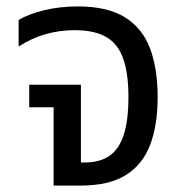

<svg xmlns="http://www.w3.org/2000/svg" viewBox="-20 -578 572 598"><path d="M147 0V-244H71V-314H232V-72H245Q290 -72 320 -92Q350 -112 365 -157Q380 -202 380 -276Q380 -350 363.5 -396Q347 -442 310.5 -463Q274 -484 212 -484Q165 -484 121.5 -471.5Q78 -459 38 -433V-516Q68 -534 117 -546Q166 -558 223 -558Q314 -558 368.5 -524.5Q423 -491 447 -428Q471 -365 471 -275Q471 -188 447.5 -126.5Q424 -65 371.5 -32.5Q319 0 231 0Z"/></svg>

Font: Noto Sans Thai
Style: Regular
Weight: 400
Designer: Monotype Design Team
Foundry: Monotype Imaging Inc.
Version: Version 2.001